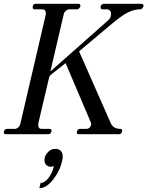

<svg xmlns="http://www.w3.org/2000/svg" viewBox="-30 -706 775 1010"><path d="M0 0Q-10 0 -10 -10Q-10 -16 -5.5 -22Q-1 -28 6 -28H47Q57 -28 66 -36Q75 -44 77 -55L211 -630V-636Q211 -657 192 -657H151Q142 -657 142 -668Q142 -686 158 -686H382Q393 -686 393 -675Q393 -670 387.5 -663.5Q382 -657 376 -657H335Q325 -657 316 -649Q307 -641 305 -630L235 -330L540 -600Q554 -612 554 -633Q554 -657 529 -657H509Q499 -657 499 -670Q499 -676 504.5 -681Q510 -686 516 -686H713Q725 -686 725 -675Q725 -670 719.5 -663.5Q714 -657 708 -657Q677 -657 643.5 -641Q610 -625 548 -572L386 -436L550 -64Q563 -28 603 -28Q613 -28 613 -19Q613 -12 608.5 -6Q604 0 597 0H383Q374 0 374 -10Q374 -16 378.5 -22Q383 -28 389 -28H424Q437 -28 445 -39Q453 -50 447 -64L315 -374L237 -312Q229 -304 228 -297L171 -55V-49Q171 -28 189 -28H231Q241 -28 241 -19Q241 -12 236.5 -6Q232 0 225 0ZM177 284 183 257Q205 256 224.5 231Q244 206 254 168Q245 171 238 171Q222 171 213 161.5Q204 152 204 136Q204 114 221 95.5Q238 77 259 77Q300 77 300 119Q300 128 297 139Q286 192 250 238Q214 284 177 284Z"/></svg>

Font: HK Venetian
Style: Italic
Weight: 400
Italic angle: -12°
Version: Version 1.000;PS 001.000;hotconv 1.0.88;makeotf.lib2.5.64775